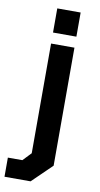

<svg xmlns="http://www.w3.org/2000/svg" viewBox="-128 -748 508 979"><g transform="rotate(10 126.0 -259.0)"><path d="M86 -580V-705H207V-580ZM-30 187V88H45L86 45V-523H207V88L105 187Z"/></g></svg>

Font: Tomorrow Medium
Style: Regular
Weight: 500
Designer: Tony de Marco, Monica Rizzolli
Foundry: Just in Type
Version: Version 2.002